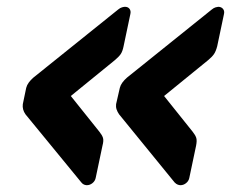

<svg xmlns="http://www.w3.org/2000/svg" viewBox="-20 -611 679 564"><path d="M510 -67Q507 -67 502.5 -68.5Q498 -70 493 -75L330 -275Q325 -282 322.5 -289.5Q320 -297 321 -305L332 -353Q334 -361 339.5 -368.5Q345 -376 353 -383L602 -583Q608 -588 613.5 -589.5Q619 -591 621 -591Q630 -591 635 -585Q640 -579 638 -570L618 -475Q614 -460 608.5 -452Q603 -444 591 -434L462 -329L546 -224Q554 -214 556.5 -206Q559 -198 556 -183L536 -88Q534 -79 526.5 -73Q519 -67 510 -67ZM235 -67Q232 -67 227.5 -68.5Q223 -70 219 -75L55 -275Q50 -282 48 -289.5Q46 -297 47 -305L57 -353Q59 -361 64.5 -368.5Q70 -376 78 -383L327 -583Q333 -588 338.5 -589.5Q344 -591 347 -591Q356 -591 360.5 -585Q365 -579 363 -570L343 -475Q340 -460 334.5 -452Q329 -444 317 -434L188 -329L272 -224Q280 -214 282.5 -206Q285 -198 281 -183L261 -88Q259 -79 251.5 -73Q244 -67 235 -67Z"/></svg>

Font: Rubik Light
Style: Bold Italic
Weight: 700
Italic angle: -12°
Version: Version 2.104